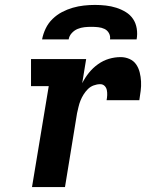

<svg xmlns="http://www.w3.org/2000/svg" viewBox="-20 -760 640 780"><path d="M110 0 178 -410H106V-520H330L314 -422Q325 -444 341 -464Q357 -484 378 -499Q399 -514 422.5 -521Q446 -528 470 -528Q489 -528 506 -520.5Q523 -513 533 -498.5Q543 -484 547.5 -466Q552 -448 553 -429Q554 -410 551.5 -391Q549 -372 546 -353H413Q415 -363 415.5 -373.5Q416 -384 414 -394Q412 -404 405 -411Q398 -418 387 -418Q374 -418 360.5 -413Q347 -408 337 -398Q327 -388 319.5 -376Q312 -364 307 -351.5Q302 -339 299 -326Q296 -313 293 -300L244 0ZM151 -600Q155 -622 165.5 -644Q176 -666 193.5 -683Q211 -700 232 -711Q253 -722 275.5 -728.5Q298 -735 321 -737.5Q344 -740 366 -740Q388 -740 410 -737.5Q432 -735 452.5 -728.5Q473 -722 491 -711Q509 -700 520.5 -683Q532 -666 535.5 -644Q539 -622 535 -600H427Q429 -614 422.5 -625.5Q416 -637 404.5 -642.5Q393 -648 379 -649.5Q365 -651 351 -651Q337 -651 323 -649.5Q309 -648 295.5 -642.5Q282 -637 271.5 -625.5Q261 -614 259 -600Z"/></svg>

Font: Iosevka HT Extrabold Extended
Style: Italic
Weight: 800
Width: 7
Italic angle: -9°
Monospace: yes
Designer: Belleve Invis
Foundry: Belleve Invis
Version: Version 32.3.0; ttfautohint (v1.8.4)